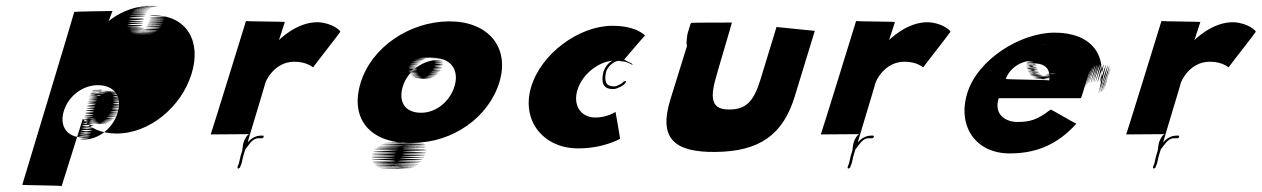

<svg xmlns="http://www.w3.org/2000/svg" viewBox="-20 -574 4252 647"><path d="M625.4 -325C660 -435 608.2 -524 495.6 -522C443 -520 607.4 -518 494.8 -516C442.1 -514 607.1 -514 494.8 -513C441.5 -512 605.9 -510 493.6 -509C440.3 -508 605 -507 492.7 -506C439.4 -505 605.1 -504 491.2 -501C437.3 -498 601.6 -496 488.3 -495C435 -494 599.7 -493 486.4 -492C433.1 -491 597.5 -489 484.2 -488C430.9 -487 596.9 -487 483.3 -485C429.7 -483 593.4 -482 479.8 -480C426.4 -479 590.1 -478 475.5 -476C420.9 -474 585.3 -472 471 -471C417.7 -470 580.4 -469 467.1 -468C413.8 -467 577.8 -467 464.5 -466C411.2 -465 574.9 -464 460.6 -463C406.2 -462 571.2 -462 456.9 -461C403.6 -460 567.6 -460 453.6 -460C399.6 -460 563.3 -459 449.3 -459C395.3 -459 559.3 -459 446.3 -459C393.3 -459 557.6 -460 443.6 -460C389.6 -460 553.9 -461 439.9 -461C385.9 -461 551.2 -462 437.2 -462C383.2 -462 548.2 -462 434.6 -463C380.9 -464 544.9 -464 431.2 -465C378.2 -465 542.5 -466 429.8 -467C377.1 -468 541.7 -470 428.7 -470C375.7 -470 539.9 -474 426.9 -474C373.9 -474 538.8 -477 424.8 -477C371.8 -477 536.8 -480 423.8 -480C370.8 -480 536.4 -482 423.4 -482C369.4 -482 532.7 -483 418.7 -483C365.7 -483 532.9 -487 420.8 -490C368.7 -493 534.6 -496 422.3 -498C369.9 -500 536.5 -502 424.1 -504C371.7 -506 538.3 -508 425.9 -510C373.2 -511 538.5 -512 426.1 -514C373.8 -516 541 -520 428 -520C375 -520 541.9 -523 428.9 -523C376.9 -523 543.8 -526 432.4 -528C380.7 -529 546 -530 434.3 -531C382.6 -532 548 -533 436.3 -534C384.6 -535 549.9 -536 438.2 -537C386.5 -538 552.8 -539 441.1 -540C390.4 -541 555.7 -542 445 -543C394.3 -544 560.6 -545 449.9 -546C398.2 -547 565.2 -547 454.5 -548C403.8 -549 569.8 -549 459.2 -550C407.2 -550 574.5 -551 462.5 -551C411.5 -551 577.8 -552 466.8 -552C415.8 -552 582.1 -553 471.1 -553C418.1 -553 588.4 -554 475.4 -554C423.4 -554 589.1 -553 478.1 -553C427.1 -553 375.7 -529 338.9 -497L342.3 -495C344 -494 358.5 -538 359.2 -537C359.2 -537 229.6 -535 230.3 -534C231 -533 55.3 48 55 49C55.7 50 187.4 51 187.8 53L259.2 -174C281.4 -142 319.2 -125 370.9 -124C483.6 -123 591.4 -214 625.4 -325ZM376.6 -195C361.1 -141 310.5 -103 261.8 -104C214.1 -105 314.7 -107 264.7 -107C214.7 -107 315.3 -109 265.3 -109C216.3 -109 317.2 -112 267.9 -114C219.5 -116 320.1 -118 270.7 -120C222.3 -122 322.2 -125 273.1 -128C224.1 -131 325.7 -133 276.6 -136C227.5 -139 327.4 -142 278.3 -145C228.9 -147 330.9 -150 280.8 -153C231.7 -156 331.3 -158 281.9 -160C232.8 -163 333.4 -165 284.1 -167C234.7 -169 336.2 -174 285.2 -174C235.2 -174 336.1 -177 286.1 -177C237.1 -177 337.1 -177 287.1 -177C237.8 -176 338.5 -175 288.2 -174C238.9 -173 339.6 -172 289.3 -171C240 -170 340.4 -168 291.1 -167C242.4 -165 343.1 -164 294.8 -163C246.5 -162 347.5 -162 298.2 -161C250.2 -161 350.9 -160 301.6 -159C253.6 -159 354.3 -158 305.3 -158C255.3 -158 359 -157 309 -157C261 -157 362.7 -156 313.7 -156C265.7 -156 366.7 -156 318.7 -156C268.7 -156 373 -157 323 -157C275 -157 377.6 -159 328.6 -159C278.6 -159 383.5 -162 333.5 -162C285.5 -162 386.8 -163 338.1 -164C290.4 -165 392.1 -167 343.4 -168C294.7 -169 395.3 -171 346.6 -172C297.9 -173 400.2 -174 351.8 -176C304.4 -178 405 -180 356.6 -182C308.3 -184 409.9 -186 360.5 -188C312.1 -190 413.4 -191 363.7 -192C315 -193 414.6 -195 364.9 -196C316.2 -197 416.2 -197 366.5 -198C317.8 -199 418.8 -202 369.7 -205C321.6 -208 421.5 -211 371.8 -212C322.1 -213 422.4 -214 372.7 -215C323 -216 423.6 -218 374 -219C324.3 -220 424.9 -222 374.5 -224C325.1 -226 426.3 -230 375.3 -230C325.3 -230 424.8 -235 374.8 -235C324.8 -235 425.8 -238 375.1 -239C325.4 -240 426 -242 375.3 -243C325.6 -244 425.2 -246 374.8 -248C324.4 -250 424 -252 373.7 -254C323.3 -256 422.6 -257 370.9 -258C320.2 -259 419.5 -260 367.8 -261C317.1 -262 414.4 -263 362.7 -264C312 -265 410 -265 358.3 -266C306.6 -267 404.6 -267 352.6 -267C300.9 -268 398.9 -268 346.9 -268C295.9 -268 393.9 -268 341.9 -268C290.6 -267 389.3 -266 337.3 -266C286.3 -266 384.3 -266 333 -265C282 -265 379.7 -264 327.4 -263C276.1 -262 374.1 -262 323.1 -262C271.8 -261 370.5 -260 318.2 -259C266.9 -258 364.9 -258 312.6 -257C261.3 -256 358 -252 306 -252C256 -252 354.7 -251 304.7 -251C254.7 -251 355 -252 305 -252C255 -252 356 -255 306 -255C257 -255 357.3 -256 307.6 -257C258.9 -258 359.5 -260 309.8 -261C261.1 -262 362 -265 312 -265C262 -265 362.6 -267 312.6 -267C263.6 -267 363.2 -269 312.5 -270C262.9 -271 362.2 -272 310.2 -272C259.2 -272 358.2 -272 306.9 -271C255.5 -270 353.9 -268 303.9 -268C253.9 -268 353.3 -266 303.3 -266C253.3 -266 351.7 -264 301.4 -263C251.1 -262 350.8 -261 299.5 -260C248.9 -258 347.3 -256 297.3 -256C247.3 -256 346 -252 296 -252C246 -252 344.8 -248 294.8 -248C245.8 -248 344.3 -243 294.3 -243C244.3 -243 343.4 -240 293.4 -240C243.4 -240 342.2 -236 292.2 -236C243.2 -236 341.5 -234 291.2 -233C242.2 -233 340.6 -231 290.6 -231C239.6 -231 338.1 -226 289.1 -226C239.1 -226 338.8 -225 288.8 -225C239.8 -225 337.9 -222 287.3 -220C237.6 -218 337.3 -217 286.7 -215C237.4 -214 335.5 -211 284.9 -209C235.3 -207 334 -206 283.1 -203C233.5 -201 332.5 -198 281.6 -195C231.7 -192 330.8 -189 280.2 -187C230.6 -185 328.9 -183 278.3 -181C228.7 -179 327.1 -177 276.2 -174C225.3 -171 325.7 -169 275.1 -167C225.4 -165 323.8 -163 272.9 -160C223.3 -158 322.4 -155 271.8 -153C221.6 -149 319.6 -146 269 -144C219.4 -142 318.5 -139 267.6 -136C216.7 -133 315.1 -131 264.1 -128C213.2 -125 312.6 -123 262 -121C211.4 -119 309.8 -117 259.2 -115C208.5 -113 307.9 -111 257.9 -111C207.9 -111 178.9 -147 195.1 -200C210.7 -251 260.1 -288 311.7 -287C366.4 -286 391.8 -248 376.6 -195Z M851 -108H856H862H863C869.3 -109 871.1 -118 864.8 -117H863.8H859.8C840.8 -117 825.7 -107 814.7 -94C813.1 -92 874.6 -293 873.3 -292C874.7 -300 903.9 -366 971.9 -366C1015.9 -366 1034.8 -346 1035.1 -347C1035.7 -349 1125.9 -464 1126.8 -467C1127.7 -470 1101.6 -496 1053.6 -499C979.5 -502 917.3 -436 918.9 -438C920.5 -440 919.8 -441 921.1 -442L939.9 -500C941.2 -501 808.5 -502 808.8 -503C808.8 -503 690.7 -120 690 -121L820.3 -122C813 -121 803.8 -104 801 -95C797.7 -84 797.9 -75 796.2 -66L794.3 -60L790.7 -48C789.1 -43 788.9 -39 787.4 -34C786.2 -30 785.9 -26 785 -23C784.4 -21 782.5 -18 781.9 -16L780.4 -11C779.8 -9 780.8 -6 782.8 -6C784.8 -6 788.8 -9 789.4 -11L790.6 -15C791.5 -18 793.4 -21 794.3 -24C795.3 -27 795.5 -31 796.4 -34C797.9 -39 798.1 -43 799.7 -48L803.3 -60L805.5 -67L806.7 -71C818.7 -84 829 -108 851 -108Z M1195.2 -295C1158.8 -176 1224.1 -92 1363.1 -92C1494.1 -92 1220.7 -94 1357.7 -94C1488.7 -94 1215 -95 1352 -95C1483 -95 1209 -95 1346 -95H1335C1466 -95 1193 -95 1330 -95C1461 -95 1188 -95 1323.7 -94C1453.7 -94 1179.1 -92 1316.1 -92C1446.8 -91 1173.8 -91 1310.5 -90C1441.2 -89 1167.9 -88 1303.3 -86C1432.7 -84 1158.1 -82 1295.8 -81C1427.5 -80 1153.2 -79 1289.5 -77C1421.2 -76 1147.9 -75 1285.3 -73C1416.7 -71 1143.4 -70 1280.8 -68C1412.2 -66 1139.6 -64 1278 -62C1410.3 -60 1137 -59 1275.4 -57C1407.8 -55 1135.5 -54 1273.9 -52C1406.3 -50 1135 -49 1273.4 -47C1405.8 -45 1134.1 -43 1272.5 -41C1404.9 -39 1133.3 -37 1272.7 -35C1406.1 -33 1135.2 -30 1275.2 -30C1408.2 -30 1138.6 -25 1277.6 -25C1411.6 -25 1141 -23 1280.7 -22C1414.4 -21 1143.1 -20 1282.8 -19C1416.5 -18 1145.2 -17 1285.6 -15C1420 -13 1150.7 -12 1290.4 -11C1424.1 -10 1154.1 -10 1293.8 -9C1428.4 -8 1158.1 -7 1298.1 -7C1432.1 -7 1162.1 -7 1302.1 -7C1436.1 -7 1165.8 -6 1305.8 -6C1439.8 -6 1169.5 -5 1309.5 -5C1443.5 -5 1172.5 -5 1312.5 -5H1317.5C1451.5 -5 1181.5 -5 1321.5 -5C1456.5 -5 1186.8 -6 1326.8 -6C1460.8 -6 1191.1 -7 1331.4 -8C1465.8 -9 1195.8 -9 1336.1 -10C1470.4 -11 1201.7 -12 1342 -13C1476.3 -14 1206.6 -15 1346.9 -16C1481.2 -17 1211.5 -18 1352.1 -20C1486.7 -22 1216 -23 1356.6 -25C1491.3 -27 1220.6 -28 1361.2 -30C1495.8 -32 1225.1 -33 1365.7 -35C1500.3 -37 1230.2 -40 1370.8 -42C1505.5 -44 1234.1 -46 1373.7 -48C1507.3 -50 1236.9 -52 1376.5 -54C1510.1 -56 1238.4 -57 1378 -59C1511.6 -61 1239.3 -63 1378.9 -65C1512.5 -67 1240.8 -68 1379.4 -70C1512 -72 1240.3 -73 1378.9 -75C1511.2 -76 1238.8 -78 1377.2 -79C1509.5 -80 1237.8 -81 1376.4 -83C1508.7 -84 1236 -85 1375.3 -86C1507.9 -88 1236.8 -91 1374.8 -91C1507.8 -91 1234.4 -93 1373.4 -93C1505.4 -93 1627.7 -179 1663.1 -298C1698.8 -418 1621.8 -503 1492.5 -502C1361.2 -501 1232.2 -416 1195.2 -295ZM1337.5 -283C1353.7 -336 1406.7 -372 1456.7 -372C1507.7 -372 1406.8 -369 1457.5 -368C1507.2 -367 1407.9 -366 1458.6 -365C1508.3 -364 1408.7 -362 1459.4 -361C1509.1 -360 1410.1 -360 1459.5 -358C1508.8 -356 1408.2 -354 1457.9 -353C1507.6 -352 1407.3 -351 1456.7 -349C1505.1 -347 1405.5 -345 1454.9 -343C1503.6 -342 1402.3 -341 1451.6 -339C1500 -337 1398.4 -335 1447.8 -333C1496.2 -331 1395.9 -330 1444.6 -329C1493 -327 1391.7 -326 1440.1 -324C1488.8 -323 1387.1 -321 1435.8 -320C1484.5 -319 1383.2 -318 1431.9 -317C1479.6 -316 1379.3 -315 1428 -314C1475.7 -313 1374.7 -313 1423.4 -312C1472.4 -312 1370.8 -310 1419.8 -310C1467.5 -309 1366.5 -309 1415.5 -309C1464.5 -309 1363.5 -309 1412.5 -309C1461.5 -309 1360.2 -308 1409.2 -308H1405.2C1453.2 -308 1353.5 -309 1402.5 -309C1450.5 -309 1349.5 -309 1398.5 -309C1447.5 -309 1346.8 -310 1395.8 -310C1443.8 -310 1342.8 -310 1391.8 -310C1439.8 -310 1339.4 -312 1388.4 -312C1436.7 -313 1336.4 -312 1385.7 -313C1434.7 -313 1334.3 -315 1383.6 -316C1432.2 -318 1330.5 -319 1379.8 -320C1428.1 -321 1328.4 -322 1377.8 -323C1427.1 -324 1325.7 -326 1374.7 -326C1424.7 -326 1322.9 -330 1372.9 -330C1421.9 -330 1320.8 -333 1371.1 -334C1420.4 -335 1321.3 -338 1371.3 -338C1421.3 -338 1321.9 -343 1371.9 -343C1420.9 -343 1321.8 -346 1372.1 -347C1421.4 -348 1323 -350 1373.3 -351C1423.6 -352 1324.9 -353 1375.5 -355C1425.8 -356 1326.5 -358 1377.8 -359C1428.1 -360 1328.4 -361 1379.7 -362C1430 -363 1332.6 -365 1383.9 -366C1435.2 -367 1336.5 -368 1388.8 -369C1440.1 -370 1341.4 -371 1395 -373C1447.6 -375 1350 -376 1401 -376C1452.3 -377 1353.6 -378 1405.6 -378C1456.6 -378 1359.9 -379 1411.9 -379C1463.9 -379 1365.2 -380 1417.2 -380C1468.2 -380 1370.2 -380 1422.2 -380H1432.2C1484.2 -380 1386.2 -380 1438.2 -380C1489.2 -380 1390.2 -380 1442.2 -380C1493.2 -380 1394.9 -379 1446.6 -378C1498.3 -377 1527.6 -339 1512.1 -285C1496.9 -232 1449.3 -194 1399.3 -194C1345.3 -194 1321.3 -230 1337.5 -283Z M2044.8 -274H2049.8C2060.1 -275 2083.4 -286 2088.5 -296C2092.2 -305 2080.7 -300 2078.5 -296C2077.6 -293 2056.5 -283 2052.5 -283H2048.5C2019.5 -283 2016.6 -303 2021.9 -330L2023.4 -335C2031.5 -355 2058.3 -377 2076.9 -366C2077.9 -366 2152.1 -455 2153.8 -454C2153.8 -454 2125.2 -488 2040.9 -487C1930.6 -486 1802.2 -393 1769.3 -279C1736.4 -165 1812.9 -75 1925.6 -74C2012.3 -73 2068.4 -106 2069.4 -106C2070.4 -106 2054.2 -197 2054.2 -197C2054.2 -197 2026.4 -178 1986.4 -178C1937.4 -178 1909 -219 1926.5 -273C1943.7 -326 1999.8 -369 2051.1 -370C2092.4 -371 2111.2 -354 2111.5 -355C2112.4 -361 2096.6 -365 2092.5 -368C2065.3 -387 2028.4 -371 2014.4 -335L2012.6 -329C2006.1 -298 2010.8 -274 2044.8 -274Z M2349.8 -405H2342.8C2330.8 -405 2321 -409 2314.3 -413C2301.4 -420 2303.1 -432 2304.3 -449C2304.3 -449 2238.2 -236 2238.8 -238C2199.6 -110 2248.3 -60 2393 -62C2537.6 -64 2618.1 -118 2658.1 -249L2725.7 -470L2596.7 -483L2542.6 -306C2519.3 -230 2492.7 -205 2436.7 -205C2381.7 -205 2370.2 -236 2392.7 -313C2392 -314 2447.3 -498 2446.3 -498C2445.3 -498 2311.3 -498 2309.9 -497C2306.3 -495 2304.9 -487 2303.7 -483L2299.7 -470L2297.9 -464C2294.8 -454 2295.4 -446 2293.9 -438C2290.3 -410 2307.1 -396 2340.1 -396H2348.1C2384.3 -400 2402.4 -420 2416.7 -457L2417.9 -461C2418.2 -462 2419.9 -464 2420.2 -465L2425.7 -483L2427.8 -490C2428.4 -492 2429.7 -493 2429.3 -495C2425.1 -504 2418.5 -489 2416.7 -483L2411.2 -465C2410.9 -464 2409.6 -463 2409.2 -462L2407.7 -457C2397.6 -424 2378.3 -410 2349.8 -405Z M2907 -108H2912H2918H2919C2925.3 -109 2927.1 -118 2920.8 -117H2919.8H2915.8C2896.8 -117 2881.7 -107 2870.7 -94C2869.1 -92 2930.6 -293 2929.3 -292C2930.7 -300 2959.9 -366 3027.9 -366C3071.9 -366 3090.8 -346 3091.1 -347C3091.7 -349 3181.9 -464 3182.8 -467C3183.7 -470 3157.6 -496 3109.6 -499C3035.5 -502 2973.3 -436 2974.9 -438C2976.5 -440 2975.8 -441 2977.1 -442L2995.9 -500C2997.2 -501 2864.5 -502 2864.8 -503C2864.8 -503 2746.7 -120 2746 -121L2876.3 -122C2869 -121 2859.8 -104 2857 -95C2853.7 -84 2853.9 -75 2852.2 -66L2850.3 -60L2846.7 -48C2845.1 -43 2844.9 -39 2843.4 -34C2842.2 -30 2841.9 -26 2841 -23C2840.4 -21 2838.5 -18 2837.9 -16L2836.4 -11C2835.8 -9 2836.8 -6 2838.8 -6C2840.8 -6 2844.8 -9 2845.4 -11L2846.6 -15C2847.5 -18 2849.4 -21 2850.3 -24C2851.3 -27 2851.5 -31 2852.4 -34C2853.9 -39 2854.1 -43 2855.7 -48L2859.3 -60L2861.5 -67L2862.7 -71C2874.7 -84 2885 -108 2907 -108Z M3631.5 -270C3673.1 -406 3630.9 -268 3632.8 -274C3674.3 -410 3631.9 -271 3633.7 -277C3675 -412 3634.1 -275 3635.6 -280C3677.2 -416 3634.4 -276 3637.2 -282C3678.8 -418 3637.3 -279 3640.4 -286C3683 -422 3641.8 -284 3644.7 -290C3688.2 -426 3646.7 -287 3649.6 -293C3693.2 -429 3652.4 -289 3655.2 -295C3697.8 -431 3654.7 -290 3657.5 -296C3699.8 -431 3659 -291 3661.8 -297C3704.1 -432 3662.6 -293 3666.1 -298C3709.4 -433 3668.6 -293 3672.1 -298C3715.4 -433 3674.6 -293 3679.1 -298C3722.4 -433 3682.3 -292 3686.8 -297C3730.1 -432 3689 -291 3693.5 -296C3736.8 -431 3695.7 -290 3698.9 -294C3741.9 -428 3700.4 -286 3702.7 -290C3744.6 -424 3702.5 -283 3704.7 -287C3746.7 -421 3703 -278 3704.2 -282C3745.2 -416 3702.7 -277 3702.7 -277C3743.3 -410 3698.9 -268 3700.2 -272C3739.8 -405 3697.4 -263 3697.6 -267C3738.6 -401 3693.8 -261 3694 -265C3734 -399 3689.6 -257 3689.1 -262C3728.1 -396 3684.3 -256 3684.8 -261C3725.1 -396 3681 -255 3681.5 -260C3721.8 -395 3651.9 -464 3533.9 -464C3417.9 -464 3274 -373 3239.5 -260C3205.2 -148 3268.4 -57 3382.4 -57C3468.4 -57 3540.7 -84 3607 -157C3605 -157 3522.7 -205 3520.7 -205C3476.3 -171 3452.8 -163 3407.8 -163C3373.8 -163 3327.3 -184 3345.3 -243H3622.3C3625.1 -249 3627.9 -258 3629.7 -264ZM3369.2 -308C3381.9 -343 3418.1 -370 3464.1 -370C3506.1 -370 3423.8 -369 3470.8 -369C3511.8 -369 3427.8 -369 3475.8 -369H3481.8C3522.8 -369 3440.8 -369 3488.8 -369H3507.8C3548.8 -369 3465.8 -369 3512.8 -369C3553.8 -369 3471.1 -370 3518.1 -370C3558.1 -370 3475.4 -371 3523.7 -372C3565 -373 3482 -373 3530.6 -375C3572.3 -377 3489.9 -379 3537.5 -381C3578.1 -383 3495.7 -385 3542.3 -387C3582.9 -389 3498.5 -391 3545.5 -394C3585.4 -397 3501.3 -400 3546.9 -402C3586.5 -404 3501.1 -406 3546.7 -408C3585.3 -410 3500.3 -413 3544.9 -415C3582.5 -417 3495.5 -417 3539.1 -419C3575.7 -421 3489 -422 3531.3 -423C3567.6 -424 3480.6 -424 3523.6 -424C3559.6 -424 3472.6 -424 3515.6 -424C3515.6 -424 3465.9 -425 3508.9 -425C3508.9 -425 3457.6 -424 3501.6 -424C3538.6 -424 3452.6 -424 3496.6 -424C3533.6 -424 3447.3 -423 3491.3 -423C3529 -422 3443 -422 3486.7 -421C3524.4 -420 3437.1 -419 3480.8 -418C3517.5 -417 3431.2 -416 3474.6 -414C3511 -412 3424.7 -411 3468 -409C3505.4 -407 3419.1 -406 3463.5 -404C3500.9 -402 3415.6 -401 3460.3 -400C3499 -399 3412.4 -397 3458.1 -396C3496.8 -395 3410.8 -392 3456.8 -392C3495.8 -392 3409.9 -389 3455.9 -389C3494.9 -389 3408.7 -385 3454.7 -385C3493.7 -385 3407.8 -382 3453.8 -382C3492.8 -382 3406.9 -379 3452.3 -377C3490.6 -375 3406.3 -374 3451.7 -372C3491.1 -370 3406.8 -369 3452.2 -367C3490.9 -366 3406.6 -365 3452 -363C3490.4 -361 3405.8 -359 3452.1 -357C3491.5 -355 3405.3 -351 3452.3 -351C3491.3 -351 3408.1 -347 3454.1 -347C3494.1 -347 3408.2 -344 3454.6 -342C3493.9 -340 3410.6 -339 3456.3 -338C3496 -337 3411.4 -335 3457.8 -333C3497.2 -331 3413.6 -329 3460.6 -329C3499.6 -329 3415.7 -326 3461.7 -326C3501.7 -326 3417.8 -323 3464.4 -322C3504.1 -321 3419.5 -319 3467.2 -318C3507.9 -317 3424.3 -315 3472.3 -315C3511.3 -315 3430.7 -313 3476.7 -313C3517.7 -313 3433.1 -311 3479.8 -310C3520.5 -309 3438.2 -308 3486.2 -308C3527.2 -308 3445.2 -308 3492.2 -308C3532.2 -308 3448.9 -307 3495.9 -307H3499.9C3540.9 -307 3458.2 -308 3505.2 -308C3546.2 -308 3463.5 -309 3513.1 -311C3555.7 -313 3474 -314 3521.3 -315C3561.6 -316 3479.2 -318 3526.2 -318C3565.2 -318 3481.8 -320 3527.8 -320C3567.8 -320 3484.4 -322 3530.8 -323C3570.1 -324 3484.4 -325 3529.7 -326C3568 -327 3482.3 -328 3527.3 -328C3565.3 -328 3478.7 -326 3523.7 -326C3562.7 -326 3475.4 -325 3521.4 -325C3559.4 -325 3472.8 -323 3517.4 -322C3555.1 -321 3468.8 -320 3511.5 -319C3547.9 -317 3460.6 -316 3505.6 -316C3543.6 -316 3457.6 -316 3502.6 -316H3499.6C3538.6 -316 3449.9 -317 3495.9 -317C3533.9 -317 3446.9 -317 3489.9 -317C3526.9 -317 3440.9 -317 3486.2 -318C3524.5 -319 3438.5 -319 3482.8 -320C3521.1 -321 3434.4 -322 3478.8 -323C3517.1 -324 3430.4 -325 3474.7 -326C3513 -327 3427 -327 3472.3 -328C3510.6 -329 3425.5 -332 3470.5 -332C3509.5 -332 3422.4 -335 3468.4 -335C3506.4 -335 3421 -337 3466.3 -338C3504.9 -340 3420.3 -341 3465.6 -342C3504.9 -343 3418.2 -344 3463.8 -346C3502.4 -348 3418 -350 3463.3 -351C3501.9 -353 3415.9 -353 3461.5 -355C3500.1 -357 3415.5 -358 3461.1 -360C3500.7 -362 3521.6 -342 3515.6 -303C3515.2 -305 3369.6 -306 3369.2 -308Z M3936 -108H3941H3947H3948C3954.3 -109 3956.1 -118 3949.8 -117H3948.8H3944.8C3925.8 -117 3910.7 -107 3899.7 -94C3898.1 -92 3959.6 -293 3958.3 -292C3959.7 -300 3988.9 -366 4056.9 -366C4100.9 -366 4119.8 -346 4120.1 -347C4120.7 -349 4210.9 -464 4211.8 -467C4212.7 -470 4186.6 -496 4138.6 -499C4064.5 -502 4002.3 -436 4003.9 -438C4005.5 -440 4004.8 -441 4006.1 -442L4024.9 -500C4026.2 -501 3893.5 -502 3893.8 -503C3893.8 -503 3775.7 -120 3775 -121L3905.3 -122C3898 -121 3888.8 -104 3886 -95C3882.7 -84 3882.9 -75 3881.2 -66L3879.3 -60L3875.7 -48C3874.1 -43 3873.9 -39 3872.4 -34C3871.2 -30 3870.9 -26 3870 -23C3869.4 -21 3867.5 -18 3866.9 -16L3865.4 -11C3864.8 -9 3865.8 -6 3867.8 -6C3869.8 -6 3873.8 -9 3874.4 -11L3875.6 -15C3876.5 -18 3878.4 -21 3879.3 -24C3880.3 -27 3880.5 -31 3881.4 -34C3882.9 -39 3883.1 -43 3884.7 -48L3888.3 -60L3890.5 -67L3891.7 -71C3903.7 -84 3914 -108 3936 -108Z"/></svg>

Font: Hussar Wojna
Style: 3Obl
Weight: 400
Designer: Robert Jablonski
Foundry: Cannot Into Space Fonts
Version: Version 1.01